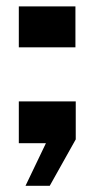

<svg xmlns="http://www.w3.org/2000/svg" viewBox="-20 -449 296 602"><path d="M60 133.5 124 0H39V-131H217.5V-12L136 133.5ZM39 -300.5V-429H216.5V-300.5Z"/></svg>

Font: Big Shoulders Stencil Text Thin ExtraBold
Style: Regular
Weight: 800
Version: Version 2.001